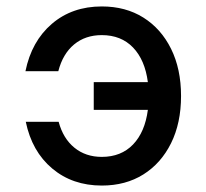

<svg xmlns="http://www.w3.org/2000/svg" viewBox="-20 -564 640 596"><path d="M296 12Q205 12 142 -41Q79 -94 60 -186H162Q176 -134 211 -105.5Q246 -77 296 -77Q356 -77 393 -115.5Q430 -154 439 -223H271V-309H439Q430 -378 393 -416.5Q356 -455 296 -455Q245 -455 210 -426Q175 -397 161 -343H59Q78 -436 141 -490Q204 -544 296 -544Q370 -544 425 -509.5Q480 -475 511 -412.5Q542 -350 542 -266Q542 -182 511 -119.5Q480 -57 425 -22.5Q370 12 296 12Z"/></svg>

Font: Geist Mono Medium
Style: Regular
Weight: 500
Monospace: yes
Designer: Basement.studio, Andrés Briganti, Mateo Zaragoza
Foundry: Basement.studio, Vercel, Andrés Briganti, Guido Ferreyra, Mateo Zaragoza
Version: Version 1.500; ttfautohint (v1.8.4.7-5d5b)